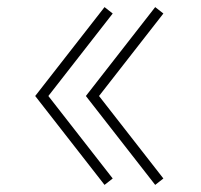

<svg xmlns="http://www.w3.org/2000/svg" viewBox="-20 -548 564 540"><path d="M274 -28 297 -46 116 -278 297 -510 274 -528 79 -278ZM416.5 -28 439.5 -46 258.5 -278 439.5 -510 416.5 -528 221.5 -278Z"/></svg>

Font: Spartan Thin
Style: Regular
Weight: 100
Designer: Matt Bailey, Mirko Velimirovic
Foundry: Matt Bailey
Version: Version 1.003; ttfautohint (v1.8.3)